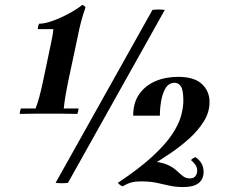

<svg xmlns="http://www.w3.org/2000/svg" viewBox="-20 -740 918 777"><path d="M238 -301H298Q298 -297 296.5 -290.5Q295 -284 293 -279Q257 -280 227 -280Q197 -280 176 -280Q155 -280 125.5 -280Q96 -280 60 -279Q60 -291 65 -301H124Q132 -322 139 -347.5Q146 -373 153 -406L185 -558Q189 -575 192 -592.5Q195 -610 196 -622H133Q133 -627 134.5 -633.5Q136 -640 138 -644Q161 -644 193 -655.5Q225 -667 257.5 -684.5Q290 -702 313 -720Q317 -719 320 -717Q323 -715 326 -710Q316 -682 308 -651.5Q300 -621 295 -594L255 -406Q249 -376 245 -352.5Q241 -329 238 -301ZM647 -700 255 0Q229 3 205 0L597 -700Q623 -703 647 -700ZM457 0Q544 -58 597 -107Q650 -156 677 -197Q704 -238 713 -272Q722 -306 722 -332Q722 -376 712 -390.5Q702 -405 687 -405Q664 -405 651 -384.5Q638 -364 632.5 -333Q627 -302 627 -272H519Q519 -324 543 -358.5Q567 -393 608 -411Q649 -429 701 -429Q766 -429 797 -400Q828 -371 828 -327Q828 -286 805 -249Q782 -212 746 -179.5Q710 -147 670 -120Q630 -93 595 -72ZM721 17Q690 17 664.5 11Q639 5 612.5 -0.5Q586 -6 550 -6Q527 -6 511 -1.5Q495 3 476 14Q471 12 466 8.5Q461 5 457 0L588 -87Q630 -85 654.5 -74.5Q679 -64 693.5 -50.5Q708 -37 720 -27.5Q732 -18 748 -18Q764 -18 771 -27.5Q778 -37 778 -49Q778 -63 770 -74Q762 -85 753 -92Q758 -99 771 -104Q787 -93 795.5 -78.5Q804 -64 804 -43Q803 -13 782.5 2Q762 17 721 17Z"/></svg>

Font: Poltawski Nowy SemiBold
Style: Italic
Weight: 600
Italic angle: -12°
Version: Version 1.001;gftools[0.9.25]